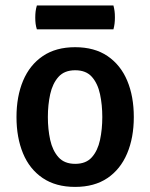

<svg xmlns="http://www.w3.org/2000/svg" viewBox="-20 -684 560 716"><path d="M479 -247.5Q479 -170.5 454 -111.5Q429 -52.5 380.5 -19.8Q332 13 260 13Q188 13 139 -20.2Q90 -53.5 65.8 -112.2Q41.5 -171 41.5 -247.5Q41.5 -324.5 66.2 -383.2Q91 -442 139.8 -475Q188.5 -508 260 -508Q332.5 -508 381.2 -474.8Q430 -441.5 454.5 -383Q479 -324.5 479 -247.5ZM158.5 -247.5Q158.5 -202 167.2 -162.2Q176 -122.5 198 -97.8Q220 -73 260.5 -73Q301 -73 322.8 -97.8Q344.5 -122.5 353 -162.2Q361.5 -202 361.5 -247.5Q361.5 -293 353 -332.8Q344.5 -372.5 322.8 -397.2Q301 -422 260.5 -422Q220 -422 198 -397.2Q176 -372.5 167.2 -332.8Q158.5 -293 158.5 -247.5ZM117.5 -574.5Q114 -585.5 112.8 -595.5Q111.5 -605.5 111.5 -618.5Q111.5 -631 112.8 -641.5Q114 -652 117.5 -663.5H403Q406 -652 407.2 -642.5Q408.5 -633 408.5 -619Q408.5 -606 407.2 -595.8Q406 -585.5 403 -574.5Z"/></svg>

Font: Signika Light Medium
Style: Regular
Weight: 500
Version: Version 2.003;gftools[0.9.32]